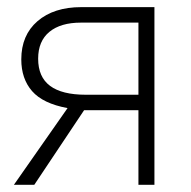

<svg xmlns="http://www.w3.org/2000/svg" viewBox="-20 -513 531 533"><path d="M75.2 0H18.6L167.5 -212.9Q99.1 -225.6 69.1 -260Q39.1 -294.4 39.1 -348.1Q39.1 -415.5 84.2 -454.3Q129.4 -493.2 205.6 -493.2H408.7V0H364.3V-207H213.4ZM85.9 -350.1Q85.9 -299.3 118.9 -274.7Q151.9 -250 218.3 -250H364.3V-450.2H204.6Q148.4 -450.2 117.2 -424.6Q85.9 -398.9 85.9 -350.1Z"/></svg>

Font: Bpm'online Open Sans Light
Style: Regular
Weight: 300
Foundry: Ascender Corporation
Version: Version 1.10